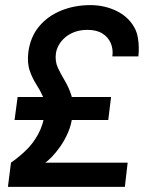

<svg xmlns="http://www.w3.org/2000/svg" viewBox="-20 -732 564 752"><path d="M11 0 23 -95Q52 -115 80.5 -142Q109 -169 129.5 -206.5Q150 -244 156 -292Q160 -327 149 -352Q138 -377 122.5 -401Q107 -425 96.5 -455Q86 -485 91 -528Q99 -588 133.5 -629Q168 -670 220.5 -691Q273 -712 334 -712Q392 -712 440.5 -687Q489 -662 511 -615Q517 -602 520 -584.5Q523 -567 523.5 -548Q524 -529 522 -511H420Q424 -539 414 -562.5Q404 -586 381.5 -600.5Q359 -615 323 -615Q294 -615 271.5 -606.5Q249 -598 233.5 -584Q218 -570 209.5 -554Q201 -538 199 -523Q195 -492 206.5 -467Q218 -442 233.5 -416.5Q249 -391 259.5 -358.5Q270 -326 264 -281Q260 -244 246.5 -213Q233 -182 216 -158Q199 -134 183 -117.5Q167 -101 157 -95H480L469 0ZM37 -262 49 -352H415L404 -262Z"/></svg>

Font: Inclusive Sans Medium
Style: Italic
Weight: 500
Italic angle: -7°
Designer: Olivia King
Foundry: Olivia King
Version: Version 2.004